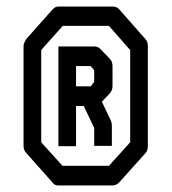

<svg xmlns="http://www.w3.org/2000/svg" viewBox="-20 -617 526 587"><path d="M60.5 -498 141.5 -589Q149 -597 158.5 -597H324Q337 -597 344 -589L425 -497Q432 -489.5 432 -476V-170Q432 -157.5 425 -149L344 -59Q335 -50 324 -50H158.5Q146 -50 140.5 -59L60.5 -149Q52 -158 52 -170V-477Q52 -484.5 60.5 -498ZM106 -464V-182L171 -110H313L378 -182V-464L313 -538H172ZM158.5 -475H268Q280.5 -475 287 -467L316 -437Q324 -428.5 324 -415V-354Q324 -341 316 -332L291.5 -306L319.5 -247Q322 -239.5 322 -233V-171H268V-226L236 -293H212.5V-170H158.5ZM212.5 -415V-353H257.5L268 -367V-402L257.5 -415Z"/></svg>

Font: 3270 Nerd Font Mono SemCond
Style: Regular
Weight: 400
Monospace: yes
Version: Version 3.0.1;Nerd Fonts 3.1.1